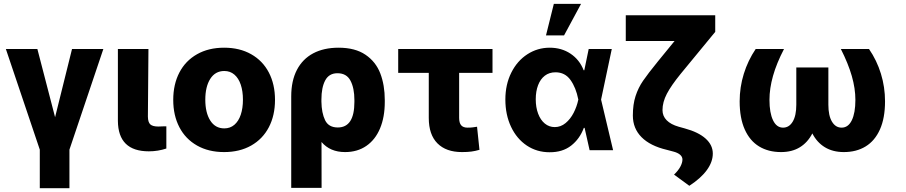

<svg xmlns="http://www.w3.org/2000/svg" viewBox="-20 -787 4745 1006"><path d="M175.8 -530.3 268.6 -172.9 357.4 -530.3H521.5L343.8 -2.9V199.2H188.5V-2.9L10.7 -530.3Z M757.8 -530.3 754.9 -175.8Q755.4 -146 767.8 -135Q780.3 -124 809.6 -124Q829.1 -124 835.9 -125H851.6V-8.8Q807.6 5.9 759.8 5.9Q599.1 5.9 597.7 -153.3V-530.3Z M887.7 -263.7Q887.7 -345.2 919.9 -407Q952.1 -468.8 1012.5 -502.9Q1072.8 -537.1 1154.3 -537.1Q1235.8 -537.1 1296.1 -502.9Q1356.4 -468.8 1388.7 -407Q1420.9 -345.2 1420.9 -263.7Q1420.9 -182.1 1388.7 -120.4Q1356.4 -58.6 1296.1 -24.4Q1235.8 9.8 1154.3 9.8Q1072.8 9.8 1012.5 -24.4Q952.1 -58.6 919.9 -120.4Q887.7 -182.1 887.7 -263.7ZM1252.9 -264.6Q1252.9 -309.1 1241.5 -343.3Q1230 -377.4 1208 -396.2Q1186 -415 1155.3 -415Q1107.9 -415 1081.8 -374Q1055.7 -333 1055.7 -264.6Q1055.7 -196.3 1081.8 -155.3Q1107.9 -114.3 1155.3 -114.3Q1186 -114.3 1208 -133.1Q1230 -151.9 1241.5 -186Q1252.9 -220.2 1252.9 -264.6Z M1753.9 -537.1Q1840.8 -537.1 1895 -500.2Q1949.2 -463.4 1972.7 -402.1Q1996.1 -340.8 1996.1 -262.7V-252.9Q1996.1 -173.3 1971.2 -114Q1946.3 -54.7 1899.4 -22.5Q1852.5 9.8 1788.1 9.8Q1709.5 9.8 1664.6 -43L1665 197.3H1505.9V-282.2Q1505.9 -363.3 1535.6 -420.7Q1565.4 -478 1621.1 -507.6Q1676.8 -537.1 1753.9 -537.1ZM1750 -119.1Q1836.9 -119.1 1836.9 -252.9V-262.7Q1836.9 -325.2 1816.4 -364.3Q1795.9 -403.3 1748 -403.3Q1704.1 -403.3 1684.1 -366Q1664.1 -328.6 1664.1 -265.6V-254.4Q1665 -195.3 1683.3 -157.2Q1701.7 -119.1 1750 -119.1Z M2560.5 -405.3H2385.7V-169.9Q2385.7 -142.6 2396.5 -130.4Q2407.2 -118.2 2429.7 -118.2Q2445.3 -118.2 2456.5 -119.6Q2467.8 -121.1 2479.5 -123L2492.2 -2Q2470.2 4.4 2449.7 7.1Q2429.2 9.8 2400.4 9.8Q2317.4 9.8 2272 -35.9Q2226.6 -81.5 2226.6 -168.9V-405.3H2066.4V-530.3H2560.5Z M2627.9 -265.6Q2627.9 -344.2 2658.9 -406.2Q2689.9 -468.3 2743.2 -502.7Q2796.4 -537.1 2860.4 -537.1Q2922.4 -537.1 2969.5 -505.6Q3016.6 -474.1 3038.1 -418.9H3041.5L3064.5 -530.3H3185.5L3129.4 -265.1L3192.4 0H3069.3L3043 -117.2H3039.1Q3017.6 -59.1 2972.4 -23.9Q2927.2 11.2 2859.4 10.7Q2793 10.7 2740.2 -24.4Q2687.5 -59.6 2657.7 -122.6Q2627.9 -185.5 2627.9 -265.6ZM2886.7 -121.1Q2918 -121.1 2943.4 -142.1Q2968.8 -163.1 2985.6 -195.8Q3002.4 -228.5 3009.8 -263.7L3010.3 -265.1L3009.8 -266.6Q2998 -327.6 2969.2 -367.9Q2940.4 -408.2 2890.6 -408.2Q2857.9 -408.2 2834.7 -390.4Q2811.5 -372.6 2799.3 -340.6Q2787.1 -308.6 2787.1 -266.6Q2787.1 -224.6 2799.6 -191.4Q2812 -158.2 2834.7 -139.6Q2857.4 -121.1 2886.7 -121.1ZM2881.8 -766.6H3024.4L2935.5 -601.6H2840.8Z M3727.5 -620.1 3545.9 -399.4Q3497.1 -339.4 3474.1 -295.7Q3451.2 -252 3451.2 -210Q3451.2 -179.2 3472.9 -157Q3494.6 -134.8 3536.1 -123L3567.4 -114.3Q3639.6 -94.7 3677.2 -60.8Q3714.8 -26.9 3714.8 17.6Q3714.8 61.5 3683.3 104.5Q3651.9 147.5 3591.8 186.5L3511.7 127.9Q3534.2 106.4 3544.9 85.9Q3555.7 65.4 3555.7 48.8Q3555.7 34.2 3543 23.4Q3530.3 12.7 3506.8 6.8L3473.6 -2Q3386.7 -22.5 3341.3 -68.4Q3295.9 -114.3 3295.9 -181.6Q3295.9 -240.2 3310.1 -283.7Q3324.2 -327.1 3349.4 -363.8Q3374.5 -400.4 3426.8 -464.8L3514.6 -572.3H3258.8V-707H3727.5Z M4011.7 -263.7Q4011.7 -195.8 4030.3 -157Q4048.8 -118.2 4083 -118.2Q4114.7 -118.2 4133.5 -149.7Q4152.3 -181.2 4152.3 -238.3V-433.6H4320.3V-238.3Q4320.3 -181.2 4339.1 -149.7Q4357.9 -118.2 4389.6 -118.2Q4424.3 -118.2 4443.1 -156.7Q4461.9 -195.3 4461.9 -263.7Q4461.9 -323.2 4443.1 -388.7Q4424.3 -454.1 4385.7 -530.3H4533.2Q4574.2 -470.7 4595.7 -400.6Q4617.2 -330.6 4617.2 -255.9Q4617.2 -168.5 4590.6 -108.9Q4564 -49.3 4515.6 -19.8Q4467.3 9.8 4401.4 9.8Q4343.8 9.8 4302.2 -15.4Q4260.7 -40.5 4236.3 -87.9Q4211.9 -40.5 4170.9 -15.4Q4129.9 9.8 4072.3 9.8Q4005.9 9.8 3957.3 -19.8Q3908.7 -49.3 3882.1 -108.9Q3855.5 -168.5 3855.5 -255.9Q3855.5 -330.1 3877.2 -400.1Q3898.9 -470.2 3939.5 -530.3H4087.9Q4048.8 -455.1 4030.3 -389.4Q4011.7 -323.7 4011.7 -263.7Z"/></svg>

Font: Pretendard Std ExtraBold
Style: Regular
Weight: 800
Designer: Base glyphs from Inter by Rasmus Andersson; Hangeul glyphs from Noto Sans CJK(Source Han Sans) by Jang Soo-young and Kan
Foundry: Kil Hyung-jin
Version: Version 1.309